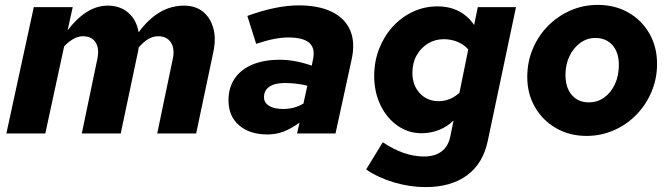

<svg xmlns="http://www.w3.org/2000/svg" viewBox="-20 -545 2743 784"><path d="M6 0 118 -516H277L256 -421Q294 -471 335 -496.5Q376 -522 420 -522Q471 -522 504.5 -492.5Q538 -463 546 -413Q626 -522 731 -522Q778 -522 808.5 -497.5Q839 -473 851 -430Q863 -387 851 -332L781 0H622L686 -307Q694 -347 677.5 -372Q661 -397 626 -397Q606 -397 587 -386.5Q568 -376 546 -351Q546 -347 545 -342Q544 -337 543 -332L473 0H314L378 -307Q386 -348 370 -372.5Q354 -397 318 -397Q282 -397 242 -356L165 0Z M1072 4Q999 4 956 -33.5Q913 -71 913 -135Q913 -187 938 -224Q963 -261 1010 -281Q1057 -301 1122 -301Q1155 -301 1188.5 -294.5Q1222 -288 1253 -277L1258 -302Q1268 -348 1243 -370Q1218 -392 1157 -392Q1131 -392 1099.5 -386Q1068 -380 1026 -366L990 -480Q1051 -502 1102.5 -512.5Q1154 -523 1200 -523Q1282 -523 1335.5 -496.5Q1389 -470 1410 -421Q1431 -372 1416 -303L1350 0H1193L1203 -44Q1166 -18 1136 -7Q1106 4 1072 4ZM1136 -100Q1159 -100 1179.5 -105.5Q1200 -111 1219 -122L1235 -195Q1216 -200 1192 -203Q1168 -206 1143 -206Q1102 -206 1080 -191Q1058 -176 1058 -148Q1058 -126 1078.5 -113Q1099 -100 1136 -100Z M1718 219Q1654 219 1589.5 200Q1525 181 1475 147L1543 36Q1630 94 1711 94Q1756 94 1783.5 73Q1811 52 1819 11L1832 -53Q1807 -28 1773 -14.5Q1739 -1 1701 -1Q1647 -1 1603 -32Q1559 -63 1533.5 -116Q1508 -169 1508 -235Q1508 -294 1528 -345.5Q1548 -397 1583.5 -436Q1619 -475 1666 -497Q1713 -519 1767 -519Q1815 -519 1853 -499.5Q1891 -480 1916 -443L1931 -516H2087L1972 29Q1953 122 1887.5 170.5Q1822 219 1718 219ZM1771 -132Q1795 -132 1816 -140.5Q1837 -149 1856 -166L1892 -343Q1875 -363 1848.5 -374Q1822 -385 1792 -385Q1756 -385 1727 -367Q1698 -349 1681 -318.5Q1664 -288 1664 -248Q1664 -197 1694 -164.5Q1724 -132 1771 -132Z M2375 10Q2306 10 2251 -21.5Q2196 -53 2164.5 -107.5Q2133 -162 2133 -231Q2133 -292 2155.5 -345.5Q2178 -399 2217.5 -439Q2257 -479 2309 -502Q2361 -525 2421 -525Q2491 -525 2545.5 -494Q2600 -463 2631.5 -408.5Q2663 -354 2663 -284Q2663 -224 2640.5 -170.5Q2618 -117 2578.5 -76.5Q2539 -36 2486.5 -13Q2434 10 2375 10ZM2384 -127Q2420 -127 2447.5 -147Q2475 -167 2491 -201.5Q2507 -236 2507 -280Q2507 -331 2481 -360.5Q2455 -390 2411 -390Q2377 -390 2349.5 -370Q2322 -350 2305.5 -316Q2289 -282 2289 -239Q2289 -187 2315 -157Q2341 -127 2384 -127Z"/></svg>

Font: Red Hat Text
Style: Italic
Weight: 300
Italic angle: -12°
Designer: Pentagram, MCKL
Foundry: Pentagram, MCKL
Version: Version 1.023